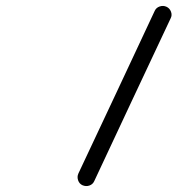

<svg xmlns="http://www.w3.org/2000/svg" viewBox="-20 -604 604 654"><path d="M547 -581Q558 -576 562.5 -564Q567 -552 561 -541Q496 -403 431 -264.5Q366 -126 301 13Q296 24 284.5 28Q273 32 261 27Q250 22 246 10Q242 -2 247 -13Q312 -151 377 -289.5Q442 -428 507 -567Q512 -578 524 -582Q536 -586 547 -581Z"/></svg>

Font: FRB American Cursive Guidelines Arrows
Style: Bold Italic
Weight: 700
Italic angle: -25°
Version: Version 2.0;Modular Font Editor K font №1